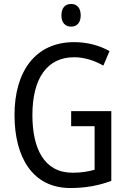

<svg xmlns="http://www.w3.org/2000/svg" viewBox="-20 -936 640 966"><path d="M338 -916C308 -916 289 -897 289 -858C289 -822 308 -802 338 -802C367 -802 386 -822 386 -858C386 -896 368 -916 338 -916ZM338 -377V-301H456V-82C425 -73 390 -67 345 -67C201 -67 143 -190 143 -357C143 -543 218 -648 353 -648C404 -648 454 -632 500 -606L531 -679C479 -708 419 -724 353 -724C156 -724 53 -574 53 -358C53 -143 145 10 334 10C409 10 476 -2 540 -26V-377Z"/></svg>

Font: Noto Sans Sinhala Condensed
Style: Regular
Weight: 400
Width: 3
Designer: Jelle Bosma - Monotype Design Team
Foundry: Monotype Imaging Inc.
Version: Version 2.006